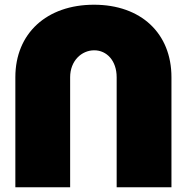

<svg xmlns="http://www.w3.org/2000/svg" viewBox="-20 -793 791 813"><path d="M277 -466C277 -535 325 -580 379 -580C432 -580 474 -536 474 -466V0H706V-466C706 -652 577 -773 378 -773C178 -773 45 -652 45 -466V0H277Z"/></svg>

Font: Montserrat arm Black
Style: Regular
Weight: 900
Designer: Julieta Ulanovsky
Foundry: Julieta Ulanovsky
Version: Version 6.000;PS 006.000;hotconv 1.0.88;makeotf.lib2.5.64775